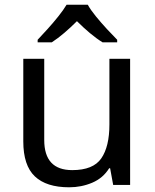

<svg xmlns="http://www.w3.org/2000/svg" viewBox="-20 -786 658 816"><path d="M533 -536V0H461L448 -71H444Q418 -29 372 -9.5Q326 10 274 10Q177 10 128 -36.5Q79 -83 79 -185V-536H168V-191Q168 -63 287 -63Q376 -63 410.5 -113Q445 -163 445 -257V-536ZM353 -766Q365 -744 387.5 -716.5Q410 -689 434.5 -662.5Q459 -636 478 -617V-606H416Q390 -622 362 -645.5Q334 -669 307 -696Q280 -669 253 -646Q226 -623 200 -606H140V-617Q159 -637 182.5 -663Q206 -689 228 -716.5Q250 -744 263 -766Z"/></svg>

Font: Noto Sans Myanmar UI
Style: Regular
Weight: 400
Designer: Monotype Design Team
Foundry: Monotype Imaging Inc.
Version: Version 2.103; ttfautohint (v1.8.4.7-5d5b)